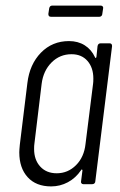

<svg xmlns="http://www.w3.org/2000/svg" viewBox="-20 -659 431 687"><path d="M340 -504H372Q381 -504 381 -494L321 -10Q321 -6 318 -3Q315 0 310 0H278Q274 0 271.5 -3Q269 -6 270 -10L275 -49Q275 -52 273 -52.5Q271 -53 270 -50Q251 -22 223 -7Q195 8 163 8Q109 8 79 -25Q49 -58 49 -114Q49 -122 51 -142L78 -362Q86 -429 126.5 -470.5Q167 -512 227 -512Q259 -512 283 -497Q307 -482 320 -454Q321 -451 322.5 -451.5Q324 -452 325 -455L329 -494Q331 -504 340 -504ZM286 -144 313 -359Q314 -365 314 -378Q314 -417 293 -441Q272 -465 236 -465Q194 -465 164.5 -435.5Q135 -406 129 -359L103 -144Q102 -138 102 -126Q102 -87 124 -63Q146 -39 183 -39Q223 -39 252 -68Q281 -97 286 -144ZM153 -609 156 -629Q158 -639 167 -639H340Q345 -639 347.5 -636Q350 -633 349 -629L346 -609Q346 -605 343 -602Q340 -599 336 -599H162Q153 -599 153 -609Z"/></svg>

Font: Barlow Condensed Light
Style: Italic
Weight: 300
Width: 3
Italic angle: -7°
Designer: Jeremy Tribby
Foundry: Tribby Type
Version: Version 1.408